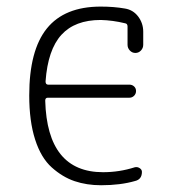

<svg xmlns="http://www.w3.org/2000/svg" viewBox="-20 -547 540 574"><path d="M282.2 6.8Q239.3 6.8 203.1 -5.4Q167 -17.6 134.8 -46.4Q102.5 -75.2 85 -129.9Q67.4 -184.6 67.4 -261.7Q67.4 -396.5 120.1 -461.9Q172.9 -527.3 281.2 -527.3Q320.3 -527.3 353.5 -521.5Q377.9 -517.6 393.1 -497.6Q408.2 -477.5 408.2 -452.1V-413.1Q408.2 -403.3 401.4 -396Q394.5 -388.7 384.8 -388.7Q375 -388.7 368.2 -396Q361.3 -403.3 361.3 -413.1V-467.8Q361.3 -476.6 353.5 -477.5Q317.4 -486.3 281.2 -487.3Q204.1 -487.3 163.6 -442.9Q123 -398.4 116.2 -303.7Q116.2 -293.9 124 -293.9H367.2Q375 -293.9 380.9 -288.6Q386.7 -283.2 386.7 -274.9Q386.7 -266.6 380.9 -260.7Q375 -254.9 367.2 -254.9H123Q115.2 -254.9 115.2 -246.1Q121.1 -32.2 288.1 -32.2Q336.9 -32.2 382.8 -46.9Q390.6 -48.8 397.5 -44.4Q404.3 -40 404.3 -33.2Q404.3 -10.7 383.8 -5.9Q339.8 6.8 282.2 6.8Z"/></svg>

Font: Rounded Mgen+ 1mn light
Style: Regular
Weight: 200
Designer: [Source Han Sans]
Ryoko NISHIZUKA  (kana & ideographs); Paul D. Hunt (Latin, Greek & Cyrillic); Wenlong ZHANG  (bopomofo
Version: Version 1.059.20150602